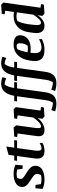

<svg xmlns="http://www.w3.org/2000/svg" viewBox="1180 -1984 1026 3427"><g transform="rotate(-90 1693.5 -270.0)"><path d="M303.7 -321.8Q401.4 -263.7 428.2 -222.4Q455.1 -181.2 447.3 -127.9Q438 -62 371.8 -25.6Q305.7 10.7 200.7 10.7Q153.8 10.7 110.4 1.5Q66.9 -7.8 35.2 -23.4L46.9 -150.4H106.4L121.6 -54.2Q136.2 -49.3 158.2 -46.1Q180.2 -43 205.1 -43Q224.6 -43 244.4 -45.2Q264.2 -47.4 281.7 -51.8Q288.6 -62 294.4 -76.4Q300.3 -90.8 302.7 -107.4Q307.1 -138.7 290 -162.6Q272.9 -186.5 194.8 -236.3Q112.8 -287.1 88.6 -324Q64.5 -360.8 70.3 -404.3Q79.6 -467.3 141.4 -503.9Q203.1 -540.5 307.1 -540.5Q354.5 -540.5 396.7 -531.2Q439 -522 467.3 -507.3L455.1 -379.9H396L379.9 -477.1Q363.8 -481.4 343.3 -484.1Q322.8 -486.8 302.2 -486.8Q285.2 -486.8 267.1 -484.4Q249 -481.9 236.3 -478Q229 -469.2 223.1 -456.5Q217.3 -443.8 215.3 -430.7Q210.4 -401.9 225.6 -380.9Q240.7 -359.9 303.7 -321.8Z M543.9 -529.8H629.9L644 -630.9L792 -671.4L772 -529.8H907.2L899.9 -479H765.1L721.7 -169.9Q712.9 -110.4 720.2 -76.7Q727.5 -43 760.3 -43Q785.2 -43 809.8 -53Q834.5 -63 856.4 -77.1V-25.4Q831.1 -8.8 792.7 1Q754.4 10.7 713.4 10.7Q628.9 10.7 598.1 -34.4Q567.4 -79.6 580.6 -172.4L623 -479H536.6Z M1294.4 -529.8 1456.1 -540.5 1495.6 -502.4 1434.1 -61 1498 -51.3 1488.3 0 1327.1 10.7 1287.6 -27.3 1298.8 -108.9Q1255.9 -53.2 1200.2 -21.2Q1144.5 10.7 1086.4 10.7Q1019 10.7 993.9 -24.7Q968.8 -60.1 979 -129.9L1025.4 -468.8L960.9 -478.5L970.7 -529.8L1132.3 -540.5L1170.4 -492.7L1125.5 -165.5Q1117.7 -107.4 1121.6 -79.6Q1125.5 -51.8 1150.9 -51.8Q1182.1 -51.8 1223.6 -87.6Q1265.1 -123.5 1310.1 -190.4L1348.6 -468.8L1284.7 -478.5Z M1838.4 -529.8H1942.9L1936 -479H1831.1L1761.7 22.9Q1748 124.5 1700.2 173.8Q1652.3 223.1 1558.6 223.1Q1522.9 223.1 1486.8 217.3Q1450.7 211.4 1419.9 200.2L1443.4 131.8Q1477.1 145.5 1512 153.3Q1546.9 161.1 1573.2 161.1Q1590.3 139.6 1601.8 106.9Q1613.3 74.2 1618.7 36.1L1689.5 -479H1597.2L1604 -529.8H1697.3Q1719.2 -648.4 1773.2 -705.6Q1827.1 -762.7 1913.6 -762.7Q1945.3 -762.7 1976.6 -756.3Q2007.8 -750 2030.3 -739.7L2009.3 -671.4Q1983.9 -684.6 1954.6 -692.6Q1925.3 -700.7 1899.4 -700.7Q1877.9 -675.3 1862.3 -632.6Q1846.7 -589.8 1839.8 -540.5Z M2202.6 -529.8H2307.1L2300.3 -479H2195.3L2126 22.9Q2112.3 124.5 2064.5 173.8Q2016.6 223.1 1922.9 223.1Q1887.2 223.1 1851.1 217.3Q1814.9 211.4 1784.2 200.2L1807.6 131.8Q1841.3 145.5 1876.2 153.3Q1911.1 161.1 1937.5 161.1Q1954.6 139.6 1966.1 106.9Q1977.5 74.2 1982.9 36.1L2053.7 -479H1961.4L1968.3 -529.8H2061.5Q2083.5 -648.4 2137.5 -705.6Q2191.4 -762.7 2277.8 -762.7Q2309.6 -762.7 2340.8 -756.3Q2372.1 -750 2394.5 -739.7L2373.5 -671.4Q2348.1 -684.6 2318.8 -692.6Q2289.6 -700.7 2263.7 -700.7Q2242.2 -675.3 2226.6 -632.6Q2210.9 -589.8 2204.1 -540.5Z M2776.9 -402.3Q2765.6 -323.7 2702.4 -279.5Q2639.2 -235.4 2538.6 -235.4Q2519 -235.4 2500 -237.1Q2481 -238.8 2467.3 -241.2L2463.9 -216.3Q2451.7 -131.8 2473.9 -87.4Q2496.1 -43 2561 -43Q2590.8 -43 2629.4 -54.2Q2668 -65.4 2709 -86.9V-35.2Q2669.4 -13.2 2619.6 -1.2Q2569.8 10.7 2518.6 10.7Q2401.4 10.7 2353.8 -45.2Q2306.2 -101.1 2321.3 -209.5L2327.6 -254.9Q2347.2 -390.1 2422.6 -465.3Q2498 -540.5 2609.4 -540.5Q2699.7 -540.5 2742.9 -506.3Q2786.1 -472.2 2776.9 -402.3ZM2528.3 -472.7Q2511.7 -436 2497.8 -389.9Q2483.9 -343.8 2474.6 -291Q2492.7 -289.1 2511.7 -287.6Q2530.8 -286.1 2545.9 -286.1Q2560.1 -286.1 2572.8 -287.8Q2585.4 -289.6 2594.7 -292.5Q2608.4 -312.5 2618.4 -337.4Q2628.4 -362.3 2632.8 -391.6Q2639.6 -442.4 2628.4 -464.6Q2617.2 -486.8 2585.4 -486.8Q2571.3 -486.8 2556.9 -483.4Q2542.5 -480 2528.3 -472.7Z M3161.6 -752 3322.8 -762.7 3362.3 -724.6 3269.5 -61 3334 -51.3 3324.2 0 3163.1 10.7 3123.5 -27.3 3135.3 -110.8Q3094.7 -50.8 3046.6 -20Q2998.5 10.7 2949.7 10.7Q2875 10.7 2841.6 -37.8Q2808.1 -86.4 2820.8 -182.1L2833.5 -273.9Q2852.1 -398.9 2929.9 -469.7Q3007.8 -540.5 3120.6 -540.5Q3137.7 -540.5 3155.8 -539.1Q3173.8 -537.6 3194.3 -534.7L3215.8 -690.9L3151.9 -700.7ZM2968.8 -225.1Q2956.1 -129.4 2963.6 -90.6Q2971.2 -51.8 3001.5 -51.8Q3028.8 -51.8 3065.9 -86.4Q3103 -121.1 3146.5 -191.9L3187 -481.9Q3174.8 -484.9 3154.5 -487.3Q3134.3 -489.7 3111.3 -489.7Q3091.3 -489.7 3070.1 -485.4Q3048.8 -481 3032.2 -473.6Q3013.7 -437.5 2999.5 -390.1Q2985.4 -342.8 2977.5 -289.1Z"/></g></svg>

Font: Noticia Text
Style: Bold Italic
Weight: 700
Italic angle: -8°
Designer: JM Sole
Foundry: JM Sole
Version: Version 1.003